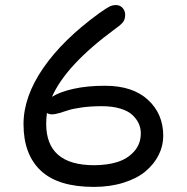

<svg xmlns="http://www.w3.org/2000/svg" viewBox="-20 -731 740 761"><path d="M352.1 9.8Q210 9.8 141.6 -54.7Q73.2 -119.1 73.2 -238.8Q73.2 -347.7 151.1 -460.9Q229 -574.2 374 -679.2Q402.3 -699.2 414.1 -705.1Q425.8 -710.9 439.9 -710.9Q455.6 -710.9 465.8 -699.7Q476.1 -688.5 476.1 -671.9Q476.1 -655.3 468.3 -644.3Q460.4 -633.3 436 -616.2Q241.7 -473.6 186 -347.2Q216.8 -366.7 271 -378.9Q325.2 -391.1 396 -391.1Q505.9 -391.1 566.4 -335.4Q627 -279.8 627 -192.9Q627 -152.8 608.9 -116.7Q590.8 -80.6 557.1 -52.2Q523.4 -23.9 470.2 -7.1Q417 9.8 352.1 9.8ZM163.1 -240.2Q163.1 -76.2 353 -76.2Q403.8 -76.2 444.3 -88.6Q484.9 -101.1 511.5 -130.6Q538.1 -160.2 538.1 -203.1Q538.1 -223.1 529.8 -241.5Q521.5 -259.8 504.4 -275.6Q487.3 -291.5 456.3 -300.8Q425.3 -310.1 383.8 -310.1Q338.4 -310.1 302.7 -304.9Q267.1 -299.8 250 -293.9Q232.9 -288.1 215.6 -283Q198.2 -277.8 185.1 -277.8Q174.8 -277.8 166 -283.2Q163.1 -261.7 163.1 -240.2Z"/></svg>

Font: Shantell Sans Normal
Style: Regular
Weight: 400
Designer: Stephen Nixon, Anya Danilova, Shantell Martin
Foundry: Arrow Type
Version: Version 1.006;[559af2be0]